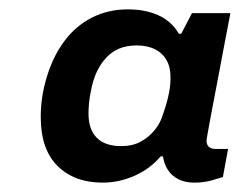

<svg xmlns="http://www.w3.org/2000/svg" viewBox="-20 -719 512 410"><path d="M199 -329Q139 -329 103 -364.5Q67 -400 67 -469Q67 -492 70.5 -514Q74 -536 81 -558Q94 -600 118 -632Q142 -664 176.5 -681.5Q211 -699 253 -699Q290 -699 318 -686.5Q346 -674 362 -647H367L390 -691H472L455 -602Q449 -569 443.5 -541Q438 -513 434 -491.5Q430 -470 427 -454Q424 -438 422.5 -429Q421 -420 421 -419Q421 -410 426 -405.5Q431 -401 440 -401H467L456 -341Q447 -338 431 -333.5Q415 -329 395 -329Q375 -329 360.5 -336.5Q346 -344 338 -357Q334 -363 331.5 -370.5Q329 -378 328 -385H323Q300 -358 267 -343.5Q234 -329 199 -329ZM239 -407Q263 -407 280.5 -416.5Q298 -426 310.5 -441.5Q323 -457 328 -475Q335 -494 339.5 -514Q344 -534 344 -548Q345 -573 336.5 -589Q328 -605 311.5 -613.5Q295 -622 272 -622Q231 -622 207 -596Q183 -570 175 -529Q171 -510 170 -498Q169 -486 169 -476Q169 -443 186.5 -425Q204 -407 239 -407Z"/></svg>

Font: Archivo SemiExpanded
Style: Bold Italic
Weight: 700
Width: 6
Italic angle: -10°
Designer: Hector Gatti
Foundry: Omnibus-Type
Version: Version 2.001